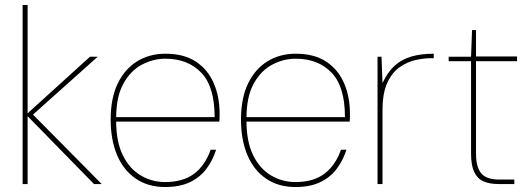

<svg xmlns="http://www.w3.org/2000/svg" viewBox="-20 -740 2131 772"><path d="M358 0 85 -279 342 -512H373L109 -276V-283L389 0ZM71 0V-720H91V0Z M644 12Q575 12 525.5 -22Q476 -56 450.5 -117Q425 -178 425 -259Q425 -346 453.5 -404.5Q482 -463 531.5 -493.5Q581 -524 645 -524Q720 -524 768 -492Q816 -460 839.5 -405.5Q863 -351 863 -283Q863 -274 863 -267.5Q863 -261 862 -251H436V-269H843Q843 -392 789 -448Q735 -504 645 -504Q596 -504 550.5 -480Q505 -456 476 -403.5Q447 -351 447 -264V-255Q447 -170 474 -115.5Q501 -61 546 -34.5Q591 -8 644 -8Q716 -8 760.5 -41.5Q805 -75 827 -138H849Q835 -94 809 -60Q783 -26 742.5 -7Q702 12 644 12Z M1168 12Q1099 12 1049.5 -22Q1000 -56 974.5 -117Q949 -178 949 -259Q949 -346 977.5 -404.5Q1006 -463 1055.5 -493.5Q1105 -524 1169 -524Q1244 -524 1292 -492Q1340 -460 1363.5 -405.5Q1387 -351 1387 -283Q1387 -274 1387 -267.5Q1387 -261 1386 -251H960V-269H1367Q1367 -392 1313 -448Q1259 -504 1169 -504Q1120 -504 1074.5 -480Q1029 -456 1000 -403.5Q971 -351 971 -264V-255Q971 -170 998 -115.5Q1025 -61 1070 -34.5Q1115 -8 1168 -8Q1240 -8 1284.5 -41.5Q1329 -75 1351 -138H1373Q1359 -94 1333 -60Q1307 -26 1266.5 -7Q1226 12 1168 12Z M1498 0V-512H1514L1518 -406Q1539 -451 1567.5 -476.5Q1596 -502 1635 -513Q1674 -524 1724 -524V-506H1711Q1684 -506 1650.5 -498.5Q1617 -491 1586.5 -469.5Q1556 -448 1537 -406.5Q1518 -365 1518 -297V0Z M1984 0Q1948 0 1923.5 -11Q1899 -22 1886.5 -49Q1874 -76 1874 -122V-494H1784V-512H1874L1878 -619H1894V-513H2059V-494H1894V-122Q1894 -67 1915.5 -42.5Q1937 -18 1987 -18H2048V0Z"/></svg>

Font: DM Sans 12pt Thin
Style: Regular
Weight: 250
Version: Version 4.004;gftools[0.9.30]